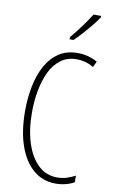

<svg xmlns="http://www.w3.org/2000/svg" viewBox="-103 -1001 627 1064"><g transform="rotate(10 210.5 -469.5)"><path d="M286 -689Q234 -689 196.5 -661Q159 -633 136.5 -586Q114 -539 103 -479.5Q92 -420 92 -357Q92 -258 116.5 -183Q141 -108 185.5 -66.5Q230 -25 291 -25Q324 -25 350 -34.5Q376 -44 393 -53V-16Q373 -4 345.5 3Q318 10 289 10Q217 10 164 -34.5Q111 -79 82 -161.5Q53 -244 53 -358Q53 -430 66 -496Q79 -562 107 -613.5Q135 -665 179 -694.5Q223 -724 286 -724Q345 -724 397 -695L381 -662Q357 -677 332.5 -683Q308 -689 286 -689ZM377 -941Q361 -917 338.5 -889.5Q316 -862 292 -835.5Q268 -809 249 -791H227V-803Q260 -843 285 -877Q310 -911 334 -949H377Z"/></g></svg>

Font: Noto Sans Malayalam ExtraCondensed ExtraLight
Style: Regular
Weight: 200
Width: 2
Designer: Jelle Bosma - Monotype Design Team
Foundry: Monotype Imaging Inc.
Version: Version 2.104; ttfautohint (v1.8.4.7-5d5b)